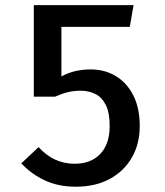

<svg xmlns="http://www.w3.org/2000/svg" viewBox="-20 -710 640 744"><path d="M497.5 -690 483 -606H218V-414Q247.5 -429.5 275.2 -435.2Q303 -441 331 -441Q386 -441 429 -415Q472 -389 496.8 -340Q521.5 -291 521.5 -221.5Q521.5 -152.5 490.8 -99.2Q460 -46 404.5 -16.2Q349 13.5 274 13.5Q206.5 13.5 154.2 -10.8Q102 -35 62.5 -77L129.5 -140Q158.5 -108 193.2 -91.8Q228 -75.5 269.5 -75.5Q332.5 -75.5 368.8 -113.8Q405 -152 405 -222Q405 -273 390.2 -302.8Q375.5 -332.5 350 -345.5Q324.5 -358.5 292.5 -358.5Q266.5 -358.5 243.8 -353Q221 -347.5 193.5 -335.5H111V-690Z"/></svg>

Font: Fira Code Light Medium
Style: Regular
Weight: 500
Monospace: yes
Version: Version 5.002